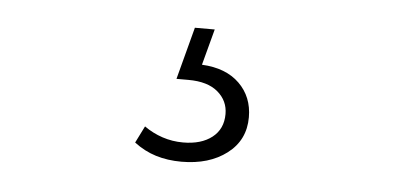

<svg xmlns="http://www.w3.org/2000/svg" viewBox="-30 -53 660 318"><g transform="rotate(5 300.0 105.5)"><path d="M280 217Q257 217 237.5 211Q218 205 201 192L215 164Q229 174 245.5 179.5Q262 185 280 185Q310 185 328 171Q346 157 346 132Q346 110 329 95.5Q312 81 280 81H260L283 -6H316L300 54Q340 56 362.5 78Q385 100 385 134Q385 172 355.5 194.5Q326 217 280 217Z"/></g></svg>

Font: Montserrat Z Light
Style: Regular
Weight: 300
Designer: Julieta Ulanovsky
Foundry: Julieta Ulanovsky
Version: Version 8.000